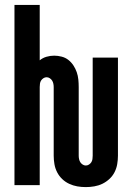

<svg xmlns="http://www.w3.org/2000/svg" viewBox="-20 -755 540 783"><path d="M330 8Q312 8 295 5Q278 2 262 -5.5Q246 -13 233.5 -25Q221 -37 213 -52.5Q205 -68 202 -85.5Q199 -103 199 -120V-400Q199 -407 197.5 -414Q196 -421 192.5 -426.5Q189 -432 183 -436Q177 -440 170 -440Q163 -440 157 -436Q151 -432 147.5 -426.5Q144 -421 143 -414Q142 -407 142 -400V0H39V-735H142V-509Q154 -519 169.5 -523.5Q185 -528 201 -528Q216 -528 231.5 -524Q247 -520 259 -510.5Q271 -501 279.5 -488Q288 -475 293 -460.5Q298 -446 299.5 -430.5Q301 -415 301 -400V-120Q301 -113 302.5 -106Q304 -99 307.5 -93.5Q311 -88 317 -84Q323 -80 330 -80Q337 -80 343 -84Q349 -88 352.5 -93.5Q356 -99 357 -106Q358 -113 358 -120V-520H461V-120Q461 -103 458 -85.5Q455 -68 447 -52.5Q439 -37 426 -25Q413 -13 397.5 -5.5Q382 2 364.5 5Q347 8 330 8Z"/></svg>

Font: Iosevka SS04
Style: Bold
Weight: 700
Monospace: yes
Designer: Belleve Invis
Foundry: Belleve Invis
Version: Version 19.0.0; ttfautohint (v1.8.4)